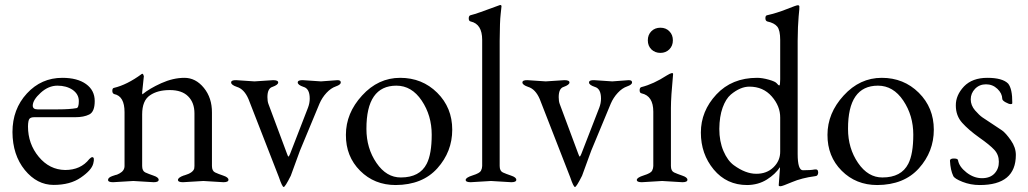

<svg xmlns="http://www.w3.org/2000/svg" viewBox="-20 -725 4108 767"><path d="M110.8 -303.2Q110.8 -288.1 129.9 -288.1H211.9Q258.8 -288.1 285.2 -293Q294.9 -293.9 294.9 -321.3Q294.9 -348.6 270 -366.2Q245.1 -382.8 209.5 -382.8Q173.8 -382.8 142.6 -354.5Q111.3 -326.2 110.8 -303.2ZM229 -414.1Q289.1 -414.1 323.7 -389.2Q358.4 -364.3 358.4 -321.3Q358.4 -278.3 336.4 -267.6Q314.9 -256.8 280.8 -256.8H117.2Q103 -256.8 97.7 -250.5Q92.3 -244.1 91.8 -220.2Q91.8 -150.4 134.8 -98.6Q177.7 -46.9 240.2 -45.9Q302.7 -45.9 336.9 -89.8Q343.8 -96.7 348.1 -97.2Q359.4 -97.7 352.5 -71.3Q345.7 -44.9 302.7 -15.6Q260.7 13.7 194.3 13.7Q127.9 13.7 79.1 -45.9Q30.3 -106 29.8 -197.3Q29.8 -289.1 87.4 -351.6Q145 -414.1 229 -414.1Z M713.9 -23.9Q714.8 -23.9 717.8 -24.9Q751 -34.7 755.9 -51.8Q756.8 -56.6 756.8 -62V-272Q756.8 -314.9 731.9 -339.8Q707 -365.2 658.2 -365.2Q609.4 -365.2 579.1 -344.2Q547.9 -323.2 547.9 -268.1V-62Q547.9 -42 560.5 -36.1Q573.2 -30.3 593.3 -23.4Q613.8 -16.6 613.8 -6.8Q613.8 2.9 593.8 2.9L512.7 -2L431.6 2.9Q411.6 2.9 411.6 -6.3Q411.6 -15.6 428.2 -21.5Q444.8 -27.3 447.3 -27.3Q449.7 -28.3 457.5 -32.2Q477.5 -43 477.5 -62V-276.9Q477.5 -340.8 436.5 -349.1Q428.7 -351.6 428.7 -362.3Q428.7 -373 435.5 -374Q487.3 -386.2 545.9 -429.2Q546.9 -430.2 549.3 -430.2Q551.8 -430.2 554.7 -420.9L547.9 -356Q547.9 -349.1 548.8 -348.1Q576.7 -371.1 624 -392.6Q671.9 -414.1 716.8 -414.1Q761.7 -414.1 794.4 -374Q827.1 -334 826.7 -274.9V-62Q826.7 -42 839.4 -36.1Q851.6 -30.3 872.1 -23.4Q892.6 -16.6 892.6 -6.8Q892.6 2.9 872.6 2.9L792.5 -2L710.9 2.9Q690.9 2.9 690.9 -6.3Q690.9 -15.6 713.9 -23.9Z M1094.2 -17.1 972.7 -329.1Q955.6 -369.1 926.3 -377.9Q903.3 -385.7 903.3 -395.5Q903.3 -405.3 923.3 -404.8L996.6 -399.9L1071.3 -404.8Q1091.3 -404.8 1091.3 -395.5Q1091.3 -386.2 1068.4 -377.9Q1048.3 -372.1 1048.3 -336.9Q1048.3 -320.8 1052.2 -310.1L1126.5 -110.8Q1130.4 -99.6 1132.3 -99.6Q1134.3 -99.6 1138.7 -109.9L1210.4 -294.9Q1217.3 -313 1217.3 -331.1Q1217.3 -371.1 1192.4 -377.9Q1169.4 -385.7 1169.4 -395.5Q1169.4 -405.3 1189.5 -404.8L1262.2 -399.9L1328.1 -404.8Q1341.8 -404.8 1341.3 -395.5Q1341.3 -386.7 1321.8 -379.9Q1301.8 -373 1284.2 -354Q1266.6 -335 1256.3 -311L1178.2 -123L1141.6 -22.9Q1119.1 22 1113.3 22Q1107.4 22 1094.2 -17.1Z M1560.5 14.2Q1475.6 14.2 1418.5 -43Q1361.3 -100.1 1361.8 -186.5Q1361.8 -272.9 1426.3 -343.3Q1490.7 -414.1 1578.6 -414.1Q1666.5 -414.1 1726.6 -354.5Q1786.6 -294.9 1786.6 -207Q1786.6 -119.1 1727.1 -52.7Q1667.5 13.7 1560.5 14.2ZM1563.5 -382.8Q1443.4 -382.8 1443.8 -210Q1443.8 -132.8 1483.9 -74.2Q1523.9 -15.6 1581.5 -16.1Q1656.7 -16.1 1684.6 -70.8Q1704.6 -109.9 1704.6 -187Q1704.6 -263.7 1664.6 -323.2Q1624.5 -382.8 1563.5 -382.8Z M1868.2 -24.4Q1896.5 -33.2 1901.4 -43Q1906.2 -52.7 1906.2 -62V-565.9Q1906.2 -628.9 1860.4 -639.2Q1852.5 -640.6 1852.5 -651.4Q1852.5 -662.1 1859.4 -664.1Q1884.3 -669.9 1975.1 -704.1H1976.1L1977.1 -705.1Q1983.4 -705.1 1983.4 -700.2Q1983.4 -695.3 1980 -668Q1976.6 -640.6 1976.1 -562V-62Q1976.1 -42 1988.8 -36.1Q2001.5 -30.3 2022 -23.4Q2042.5 -16.6 2042.5 -6.8Q2042.5 2.9 2022.5 2.9L1941.4 -2L1860.4 2.9Q1840.3 2.9 1840.3 -6.3Q1840.3 -15.6 1868.2 -24.4Z M2257.8 -17.1 2136.2 -329.1Q2119.1 -369.1 2089.8 -377.9Q2066.9 -385.7 2066.9 -395.5Q2066.9 -405.3 2086.9 -404.8L2160.2 -399.9L2234.9 -404.8Q2254.9 -404.8 2254.9 -395.5Q2254.9 -386.2 2231.9 -377.9Q2211.9 -372.1 2211.9 -336.9Q2211.9 -320.8 2215.8 -310.1L2290 -110.8Q2293.9 -99.6 2295.9 -99.6Q2297.9 -99.6 2302.2 -109.9L2374 -294.9Q2380.9 -313 2380.9 -331.1Q2380.9 -371.1 2356 -377.9Q2333 -385.7 2333 -395.5Q2333 -405.3 2353 -404.8L2425.8 -399.9L2491.7 -404.8Q2505.4 -404.8 2504.9 -395.5Q2504.9 -386.7 2485.4 -379.9Q2465.3 -373 2447.8 -354Q2430.2 -335 2419.9 -311L2341.8 -123L2305.2 -22.9Q2282.7 22 2276.9 22Q2271 22 2257.8 -17.1Z M2551.8 -24.4Q2580.1 -33.2 2585 -43Q2589.8 -52.7 2589.8 -62V-278.8Q2589.8 -341.8 2543 -352.1Q2535.2 -353.5 2535.2 -364.3Q2535.2 -375 2542 -377Q2590.8 -389.2 2644 -423.8Q2668.9 -439 2668.9 -429.2Q2660.2 -337.4 2660.2 -293.9V-62Q2660.2 -42 2672.9 -36.1Q2685.5 -30.3 2705.6 -23.4Q2726.1 -16.6 2726.1 -6.8Q2726.1 2.9 2706.1 2.9L2625 -2L2543.9 2.9Q2523.9 2.9 2523.9 -6.3Q2523.9 -15.6 2551.8 -24.4ZM2618.2 -614.3Q2640.6 -614.3 2654.3 -599.6Q2668 -585.9 2668 -564Q2668 -542 2653.8 -527.8Q2639.6 -513.7 2618.2 -513.7Q2596.7 -513.7 2582 -527.8Q2567.9 -542 2567.9 -564Q2567.9 -585.9 2582 -600.1Q2596.2 -614.3 2618.2 -614.3Z M2973.6 -378.9Q2937.5 -378.9 2899.4 -347.2Q2879.4 -330.1 2866.7 -294.9Q2854 -259.8 2853.5 -210Q2853.5 -160.2 2870.1 -121.6Q2886.7 -83 2911.6 -64.9Q2958.5 -30.8 3000.5 -30.8Q3042.5 -30.3 3069.8 -56.6Q3097.2 -83 3096.7 -120.1V-254.9Q3097.2 -300.8 3063 -339.8Q3028.8 -378.9 2973.6 -378.9ZM2964.8 14.2Q2882.8 14.2 2831.1 -47.9Q2779.8 -109.9 2779.8 -195.3Q2779.8 -281.2 2841.8 -347.7Q2903.8 -414.1 3004.4 -414.1Q3024.9 -414.1 3051.3 -406.7Q3077.6 -399.4 3083.5 -391.6Q3089.4 -383.8 3093.3 -383.8Q3096.7 -383.8 3096.7 -408.2V-565.9Q3096.7 -604 3085 -618.7Q3073.2 -633.3 3045.4 -639.2Q3037.6 -641.6 3037.6 -652.3Q3037.6 -663.1 3044.4 -664.1Q3083.5 -672.9 3122.6 -688.5Q3161.6 -704.1 3167 -704.1Q3172.4 -704.1 3173.3 -699.7Q3174.3 -695.3 3170.4 -659.2Q3167 -623 3166.5 -562V-109.9Q3166.5 -44.9 3187.5 -44.9Q3218.3 -44.9 3233.4 -47.9Q3248.5 -50.8 3248.5 -36.1Q3248.5 -21.5 3234.9 -21Q3183.1 -14.2 3144 2.4Q3105 19 3098.1 19Q3090.8 19 3090.8 15.1L3095.7 -50.8V-57.1Q3077.6 -29.3 3043.5 -7.8Q3009.3 13.7 2964.8 14.2Z M3484.4 14.2Q3399.4 14.2 3342.3 -43Q3285.2 -100.1 3285.6 -186.5Q3285.6 -272.9 3350.1 -343.3Q3414.6 -414.1 3502.4 -414.1Q3590.3 -414.1 3650.4 -354.5Q3710.4 -294.9 3710.4 -207Q3710.4 -119.1 3650.9 -52.7Q3591.3 13.7 3484.4 14.2ZM3487.3 -382.8Q3367.2 -382.8 3367.7 -210Q3367.7 -132.8 3407.7 -74.2Q3447.8 -15.6 3505.4 -16.1Q3580.6 -16.1 3608.4 -70.8Q3628.4 -109.9 3628.4 -187Q3628.4 -263.7 3588.4 -323.2Q3548.3 -382.8 3487.3 -382.8Z M3875 -370.1Q3857.9 -352.1 3857.9 -328.1Q3857.9 -304.2 3875 -284.2Q3892.1 -264.6 3904.8 -255.9Q3917 -247.1 3942.4 -231Q3967.8 -214.8 3982.9 -204.1Q3998 -193.4 4018.1 -164.6Q4038.1 -136.2 4038.1 -106Q4038.1 14.2 3894 14.2Q3857.4 14.2 3825.2 1.5Q3793 -11.2 3788.1 -22Q3776.9 -44.9 3774.9 -83Q3774.9 -91.8 3790.5 -91.8Q3806.2 -91.8 3807.1 -85Q3811.5 -59.1 3840.8 -36.1Q3870.1 -13.2 3902.8 -13.2Q3935.5 -13.2 3953.1 -32.2Q3970.7 -51.3 3970.2 -79.1Q3970.2 -106.9 3952.1 -126.5Q3934.1 -146 3891.6 -175.8Q3849.1 -206.1 3823.7 -234.4Q3798.3 -262.7 3798.3 -303.7Q3797.9 -344.7 3831.1 -379.9Q3864.3 -414.1 3924.3 -414.1Q3984.4 -414.1 4007.3 -391.1Q4024.4 -370.1 4023.9 -313Q4023.9 -309.1 4017.1 -309.1Q4010.3 -309.1 3997.1 -316.4Q3983.9 -323.7 3983.9 -330.1Q3983.4 -352.1 3964.4 -370.1Q3945.3 -388.2 3918.9 -388.2Q3892.6 -388.2 3875 -370.1Z"/></svg>

Font: EBGaramond
Style: Regular
Weight: 400
Version: Version 000.012g